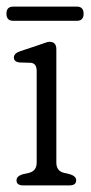

<svg xmlns="http://www.w3.org/2000/svg" viewBox="-24 -561 274 581"><path d="M146.5 -412V-69Q146.5 -43.5 169.5 -38L188.5 -33.5Q206.5 -27.5 206.5 -15.5Q206.5 0 186.5 0H46Q26 0 26 -15.5Q26 -27.5 44 -33.5L64 -38Q87 -44 87 -69V-346Q87 -369.5 69 -371L34 -372Q18 -374.5 18 -387Q18 -399.5 37 -406L92.5 -424.5Q103 -428 111.8 -431.2Q120.5 -434.5 126 -434.5Q146.5 -434.5 146.5 -412ZM-4.5 -519.5Q-4.5 -541 16 -541H208.5Q229 -541 229 -519.5Q229 -498 208.5 -498H16Q-4.5 -498 -4.5 -519.5Z"/></svg>

Font: Fraunces 144pt S100 Light
Style: Regular
Weight: 300
Version: Version 1.000; ttfautohint (v1.8.3)